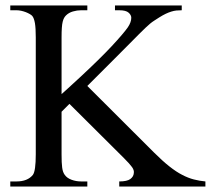

<svg xmlns="http://www.w3.org/2000/svg" viewBox="-20 -682 771 702"><path d="M416 0V-18.6Q444.3 -18.6 456.3 -27.3Q468.3 -36.1 469.2 -48.8Q471.2 -59.1 462.9 -70.8Q454.6 -82.5 433.1 -104L233.9 -302.2L205.1 -273.4V-117.7Q205.1 -101.6 205.6 -89.8Q206.1 -78.1 207.3 -69.3Q208.5 -60.5 210.7 -54.2Q212.9 -47.9 216.8 -42.5Q225.1 -30.8 241.7 -24.7Q258.3 -18.6 276.4 -18.6H299.3V0H17.6V-18.6H40.5Q80.6 -18.6 100.1 -42.5Q110.8 -56.6 110.8 -117.7V-545.4Q110.8 -579.1 107.7 -597.4Q104.5 -615.7 98.1 -623.5Q95.2 -627 88.9 -630.6Q82.5 -634.3 74.5 -637.5Q66.4 -640.6 57.4 -642.6Q48.3 -644.5 40.5 -644.5H17.6V-662.1H299.3V-644.5H276.4Q261.7 -644.5 246.6 -640.1Q231.4 -635.7 221.2 -625.5Q217.3 -621.6 214.4 -616.5Q211.4 -611.3 209.2 -602.5Q207 -593.8 206.1 -580.1Q205.1 -566.4 205.1 -545.4V-337.9Q210.4 -342.3 226.8 -357.4Q243.2 -372.6 272.5 -399.4Q345.2 -466.8 388.7 -513.4Q432.1 -560.1 447.3 -582Q460 -600.6 460 -617.2Q460 -627 450.2 -635.7Q440.4 -644.5 416 -644.5H400.4V-662.1H644.5V-644.5Q634.3 -644.5 625 -643.6Q615.7 -642.6 606.2 -639.6Q596.7 -636.7 585.9 -631.6Q575.2 -626.5 562 -618.2Q551.3 -611.3 543.7 -606.4Q536.1 -601.6 528.8 -595.5Q521.5 -589.4 512.2 -580.6Q502.9 -571.8 488.5 -557.4Q474.1 -543 453.1 -521.7Q432.1 -500.5 400.4 -468.8L299.3 -367.7L543.5 -124Q603.5 -64 646.5 -42.5Q668 -31.2 688.7 -25.9Q709.5 -20.5 731 -18.6V0Z"/></svg>

Font: Campania
Style: Regular
Weight: 400
Version: Version 2.009